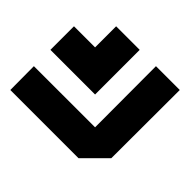

<svg xmlns="http://www.w3.org/2000/svg" viewBox="-18 -472 370 374"><g transform="rotate(90 167.0 -285.0)"><path d="M77.1 -198.2 31.2 -244.1 72.3 -285.2 31.2 -326.2 77.1 -372.1 164.1 -285.2ZM288.1 -252.9 155.3 -120.1 108.9 -166 228 -285.2 108.9 -403.8 155.3 -450.2 288.1 -316.9Z"/></g></svg>

Font: Aubrey
Style: Regular
Weight: 400
Designer: Gayaneh Bagdasaryan | Cyreal.org
Foundry: Gayaneh Bagdasaryan | Cyreal.org
Version: Version 1.000